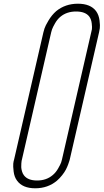

<svg xmlns="http://www.w3.org/2000/svg" viewBox="-20 -818 559 1035"><path d="M170 197Q102 197 72 156Q57 136 53.5 106.5Q50 77 51.5 64Q53 51 56 42L214 -644Q216 -652 220 -665Q224 -678 241.5 -707.5Q259 -737 283 -758Q332 -798 400 -798Q468 -798 498 -758Q513 -737 516.5 -708Q520 -679 518 -666Q516 -653 514 -644L356 42Q355 45 353.5 50.5Q352 56 347 69.5Q342 83 335 96.5Q328 110 315 126.5Q302 143 287 156Q238 197 170 197ZM306 -728Q289 -714 276.5 -692Q264 -670 260.5 -659.5Q257 -649 256 -644L98 43Q97 45 96.5 49Q96 53 95 63.5Q94 74 94.5 83.5Q95 93 98.5 105.5Q102 118 109 127Q130 155 180 155Q230 155 264 126Q281 112 293.5 90Q306 68 309.5 58Q313 48 314 42L472 -645Q474 -651 475.5 -660.5Q477 -670 474.5 -692Q472 -714 461 -729Q440 -756 390 -756Q340 -756 306 -728Z"/></svg>

Font: Soda Fountain
Style: ThinOblique
Weight: 400
Version: Version 1.0